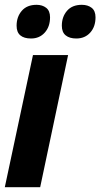

<svg xmlns="http://www.w3.org/2000/svg" viewBox="-22 -778 417 798"><path d="M-2 0 115 -549H261L145 0ZM295 -618Q267 -618 251 -631Q235 -644 235 -671Q235 -708 256.5 -733Q278 -758 318 -758Q343 -758 359 -745.5Q375 -733 375 -706Q375 -667 353 -642.5Q331 -618 295 -618ZM107 -618Q78 -618 62.5 -631Q47 -644 47 -671Q47 -708 68.5 -733Q90 -758 130 -758Q154 -758 170 -745.5Q186 -733 186 -706Q186 -667 164 -642.5Q142 -618 107 -618Z"/></svg>

Font: Noto Sans Condensed ExtraBold
Style: Italic
Weight: 800
Width: 3
Italic angle: -12°
Designer: Monotype Design Team
Foundry: Monotype Imaging Inc.
Version: Version 2.013; ttfautohint (v1.8.4.7-5d5b)